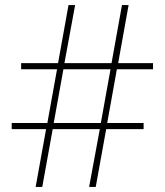

<svg xmlns="http://www.w3.org/2000/svg" viewBox="-20 -734 647 754"><path d="M191 -251H376L414 -462H229ZM439 -462 401 -251H544V-227H397L356 0H330L372 -227H187L146 0H120L161 -227H26V-251H166L204 -462H63V-486H208L249 -714H275L233 -486H418L459 -714H485L444 -486H581V-462Z"/></svg>

Font: Noto Sans Display Thin
Style: Regular
Weight: 250
Designer: Monotype Design Team
Foundry: Monotype Imaging Inc.
Version: Version 1.900